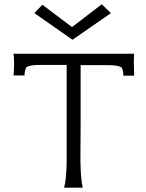

<svg xmlns="http://www.w3.org/2000/svg" viewBox="-20 -873 680 893"><path d="M604 -521Q601 -590 604 -623H43Q48 -585 43 -522H94Q95 -547 102 -559Q114 -571 164 -571H290V-301V-122Q289 -38 278 0H365Q356 -32 354 -122L355 -301V-570H483Q534 -570 546 -558Q553 -546 554 -521ZM496 -812Q351 -711 317 -688L140 -812L177 -851Q314 -747 315 -747L453 -853Z"/></svg>

Font: GFS Neohellenic Rg
Style: Regular
Weight: 400
Designer: Takis Katsoulidis and George D. Matthiopoulos
Foundry: Takis Katsoulidis and George D. Matthiopoulos
Version: Version 1.0